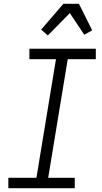

<svg xmlns="http://www.w3.org/2000/svg" viewBox="-20 -992 540 1012"><path d="M24 0V-55H172L275 -680H135V-735H485V-680H337L234 -55H374V0ZM232 -805 197 -836 314 -972H396L466 -832L424 -809L348 -923Z"/></svg>

Font: Iosevka Curly Slab Light
Style: Italic
Weight: 300
Italic angle: -9°
Monospace: yes
Designer: Belleve Invis
Foundry: Belleve Invis
Version: Version 22.1.2; ttfautohint (v1.8.4)